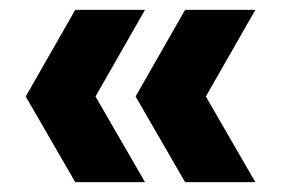

<svg xmlns="http://www.w3.org/2000/svg" viewBox="-20 -481 567 388"><path d="M273 -113 173 -286 273 -461H132L32 -286L132 -113ZM496 -113 396 -286 496 -461H354L254 -286L354 -113Z"/></svg>

Font: Celebes ExtraBold
Style: Regular
Weight: 800
Designer: Anugrah Pasau
Foundry: Lafontype
Version: Version 1.000